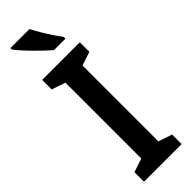

<svg xmlns="http://www.w3.org/2000/svg" viewBox="-311 -945 952 952"><g transform="rotate(-45 165.0 -468.5)"><path d="M297 0H33V-67L105 -91V-623L33 -647V-714H297V-647L225 -623V-91L297 -67ZM167 -937Q178 -915 194.5 -887Q211 -859 228.5 -833Q246 -807 259 -789V-777H179Q159 -794 130 -822Q101 -850 74 -879Q47 -908 33 -927V-937Z"/></g></svg>

Font: Noto Sans Lao Looped Condensed SemiBold
Style: Regular
Weight: 600
Width: 3
Designer: Mark Frömberg, Ben Mitchell
Foundry: The Fontpad Ltd
Version: Version 1.002; ttfautohint (v1.8.4.7-5d5b)